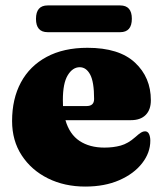

<svg xmlns="http://www.w3.org/2000/svg" viewBox="-20 -673 600 707"><path d="M535.5 -304Q535.5 -269 516.5 -249.8Q497.5 -230.5 462 -230.5H221Q236 -178.5 273 -154Q310 -129.5 364.5 -129.5Q397.5 -129.5 424.5 -137Q451.5 -144.5 477.5 -167.5Q492 -180.5 499.5 -185Q507 -189.5 514 -189.5Q524 -189.5 528.8 -179.5Q533.5 -169.5 533.5 -155Q533.5 -110.5 503.2 -71.8Q473 -33 419.2 -9.5Q365.5 14 294 14Q217.5 14 156.5 -16.2Q95.5 -46.5 60 -100.8Q24.5 -155 24.5 -227.5Q24.5 -309 57 -369.5Q89.5 -430 151.8 -463.5Q214 -497 302 -497Q418.5 -497 477 -442.5Q535.5 -388 535.5 -304ZM211.5 -305Q211.5 -293.5 212 -282.5H299Q326.5 -282.5 326.5 -308.5Q326.5 -371.5 312 -398.5Q297.5 -425.5 273.5 -425.5Q247.5 -425.5 229.5 -396Q211.5 -366.5 211.5 -305ZM112.5 -603.5Q112.5 -653 155.5 -653H422.5Q465.5 -653 465.5 -604Q465.5 -554.5 422.5 -554.5H155.5Q112.5 -554.5 112.5 -603.5Z"/></svg>

Font: Fraunces 9pt S000 Black
Style: Regular
Weight: 900
Version: Version 1.000; ttfautohint (v1.8.3)